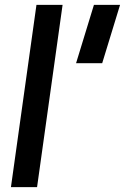

<svg xmlns="http://www.w3.org/2000/svg" viewBox="-20 -770 514 790"><path d="M25 0 130 -750H237.5L132.5 0ZM293 -510 366.5 -750H474L400.5 -510Z"/></svg>

Font: Mohave Light SemiBold
Style: Italic
Weight: 600
Italic angle: -8°
Version: Version 2.003